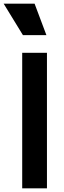

<svg xmlns="http://www.w3.org/2000/svg" viewBox="-50 -1035 349 1055"><path d="M72 0H208V-745H72ZM-30 -1015 76 -842H205L140 -1015Z"/></svg>

Font: Mluvka
Style: Bold
Weight: 700
Designer: Modified by Jiří Krblich, Original typeface by Gumpita Rahayu
Foundry: Gumpita Rahayu & Jiří Krblich
Version: Version 2.000;Glyphs 3.1.1 (3134)